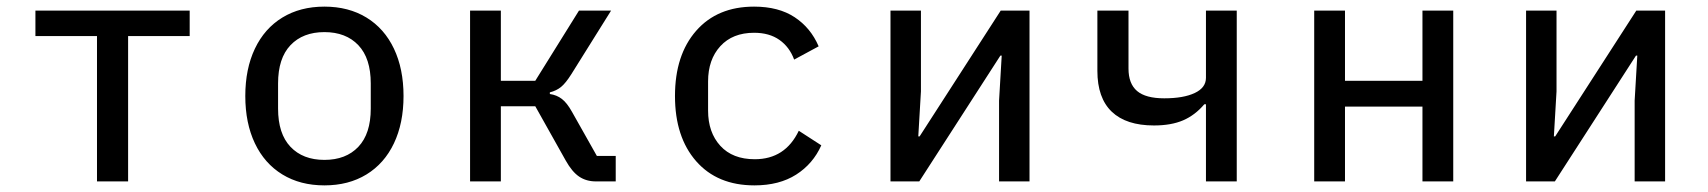

<svg xmlns="http://www.w3.org/2000/svg" viewBox="-20 -548 5160 580"><path d="M273 -439H87V-516H553V-439H367V0H273Z M721 -258Q721 -340 750 -401Q779 -462 833 -495Q887 -528 960 -528Q1033 -528 1087 -495Q1141 -462 1170 -401Q1199 -340 1199 -258Q1199 -176 1170 -115Q1141 -54 1087 -21Q1033 12 960 12Q887 12 833 -21Q779 -54 750 -115Q721 -176 721 -258ZM960 -65Q1025 -65 1062.5 -104.5Q1100 -144 1100 -220V-296Q1100 -372 1062.5 -411.5Q1025 -451 960 -451Q895 -451 857.5 -411.5Q820 -372 820 -296V-220Q820 -144 857.5 -104.5Q895 -65 960 -65Z M1400 -516H1493V-304H1597L1729 -516H1826L1706 -324Q1689 -297 1675 -285.5Q1661 -274 1641 -269V-264Q1662 -261 1677.5 -249Q1693 -237 1708 -210L1783 -77H1840V0H1780Q1751 0 1729.5 -14.5Q1708 -29 1689 -63L1597 -227H1493V0H1400Z M2019 -258Q2019 -382 2083 -455Q2147 -528 2258 -528Q2332 -528 2380.5 -496Q2429 -464 2453 -408L2379 -368Q2365 -406 2334.5 -427.5Q2304 -449 2258 -449Q2193 -449 2156 -408.5Q2119 -368 2119 -302V-214Q2119 -148 2156 -107.5Q2193 -67 2260 -67Q2352 -67 2393 -153L2461 -109Q2436 -53 2385 -20.5Q2334 12 2259 12Q2147 12 2083 -61Q2019 -134 2019 -258Z M2670 -516H2762V-272L2754 -136H2758L3003 -516H3090V0H2998V-244L3006 -380H3002L2757 0H2670Z M3623 -233H3618Q3590 -200 3554 -184.5Q3518 -169 3466 -169Q3382 -169 3338.5 -210.5Q3295 -252 3295 -334V-516H3389V-341Q3389 -295 3415 -273Q3441 -251 3497 -251Q3555 -251 3589 -267Q3623 -283 3623 -313V-516H3716V0H3623Z M3950 -516H4043V-304H4277V-516H4370V0H4277V-226H4043V0H3950Z M4590 -516H4682V-272L4674 -136H4678L4923 -516H5010V0H4918V-244L4926 -380H4922L4677 0H4590Z"/></svg>

Font: Writer
Style: Regular
Weight: 400
Monospace: yes
Designer: Mike Abbink, Paul van der Laan, Pieter van Rosmalen
Foundry: Bold Monday
Version: Version 2.001 2020